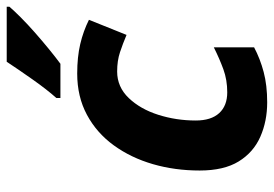

<svg xmlns="http://www.w3.org/2000/svg" viewBox="-142 -664 816 572"><g transform="rotate(-90 266.0 -378.0)"><path d="M247 10Q191 10 144.5 -10.5Q98 -31 71 -75Q44 -119 44 -191Q44 -265 63 -330.5Q82 -396 119 -447Q156 -498 210 -527Q264 -556 333 -556Q382 -556 420.5 -547Q459 -538 493 -521L448 -409Q422 -420 396.5 -428.5Q371 -437 339 -437Q293 -437 260 -402.5Q227 -368 210 -314.5Q193 -261 193 -203Q193 -157 215 -133Q237 -109 277 -109Q314 -109 345.5 -120.5Q377 -132 411 -149V-29Q377 -11 337.5 -0.5Q298 10 247 10ZM260 -606V-618Q285 -646 315 -688.5Q345 -731 368 -766H532V-758Q521 -745 500.5 -724.5Q480 -704 455 -682Q430 -660 405.5 -640Q381 -620 362 -606Z"/></g></svg>

Font: Noto IKEA Latin
Style: Bold Italic
Weight: 700
Italic angle: -12°
Designer: Monotype Design Team
Foundry: Monotype Imaging Inc.
Version: Version 1.0